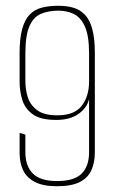

<svg xmlns="http://www.w3.org/2000/svg" viewBox="-20 -642 399 666"><path d="M178 4Q130 4 101.5 -10.5Q73 -25 60.5 -51Q48 -77 48 -111V-181L68 -175V-114Q68 -66 94 -40Q120 -14 178 -14Q238 -14 263.5 -40Q289 -66 289 -114V-299Q282 -268 252.5 -247Q223 -226 175 -226Q120 -226 93 -246Q66 -266 57 -296.5Q48 -327 48 -358V-458Q48 -509 57 -541.5Q66 -574 83 -591.5Q100 -609 125 -615.5Q150 -622 182 -622Q210 -622 233.5 -615.5Q257 -609 274 -591.5Q291 -574 300 -541.5Q309 -509 309 -458V-114Q309 -78 297 -51.5Q285 -25 256.5 -10.5Q228 4 178 4ZM179 -242Q238 -242 263.5 -275Q289 -308 289 -360V-456Q289 -519 274 -551Q259 -583 235 -594Q211 -605 183 -605Q148 -605 122 -594Q96 -583 82 -551Q68 -519 68 -456V-360Q68 -333 76 -306Q84 -279 108 -260.5Q132 -242 179 -242Z"/></svg>

Font: Smooch Sans Thin
Style: Regular
Weight: 100
Designer: Robert E. Leuschke
Foundry: Robert E. Leuschke
Version: Version 1.010